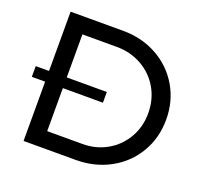

<svg xmlns="http://www.w3.org/2000/svg" viewBox="-122 -838 1026 977"><g transform="rotate(20 391.5 -350.0)"><path d="M745 -350Q745 -251 698 -171Q651 -91 568 -45.5Q485 0 382 0H100V-321H28V-379H100V-700H384Q486 -700 568.5 -654.5Q651 -609 698 -529Q745 -449 745 -350ZM648 -349Q648 -424 613 -484Q578 -544 517 -578Q456 -612 383 -612H196V-379H413V-321H196V-88H387Q460 -88 519.5 -122Q579 -156 613.5 -215.5Q648 -275 648 -349Z"/></g></svg>

Font: Gontserrat
Style: Regular
Weight: 400
Designer: Julieta Ulanovsky
Foundry: Julieta Ulanovsky
Version: Version 6.001